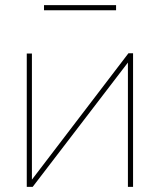

<svg xmlns="http://www.w3.org/2000/svg" viewBox="-20 -726 621 746"><path d="M151 -686V-706H431V-686ZM84 0V-518H104V-28L479 -519H497V0H477V-483L107 0Z"/></svg>

Font: Raleway-v4020 Thin
Style: Regular
Weight: 250
Designer: Matt McInerney, Pablo Impallari, Rodrigo Fuenzalida
Foundry: Matt McInerney, Pablo Impallari, Rodrigo Fuenzalida
Version: Version 4.020;PS 004.020;hotconv 1.0.88;makeotf.lib2.5.64775